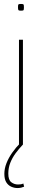

<svg xmlns="http://www.w3.org/2000/svg" viewBox="-20 -731 212 971"><path d="M86 -677Q76 -677 73.5 -679.5Q71 -682 71 -694Q71 -706 73 -708.5Q75 -711 86 -711Q97 -711 99 -708.5Q101 -706 101 -694Q101 -682 99 -679.5Q97 -677 86 -677ZM76 0V-530H96V0ZM68 220Q52 220 36.5 213Q21 206 11.5 190.5Q2 175 2 148Q2 122 12.5 95Q23 68 41.5 41.5Q60 15 84 -9L96 0Q76 21 59 44Q42 67 32 92.5Q22 118 22 147Q22 179 37 190.5Q52 202 71 202Q79 202 85.5 201Q92 200 98 197L102 213Q95 216 87 218Q79 220 68 220Z"/></svg>

Font: Georama ExtraCondensed Thin Thin
Style: Regular
Weight: 250
Version: Version 1.001